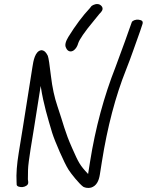

<svg xmlns="http://www.w3.org/2000/svg" viewBox="-20 -881 718 939"><path d="M303.6 -645.8C311.5 -627.7 328.8 -624.8 342.6 -636.3C352.4 -644.5 359.1 -656.7 362.4 -669.2C367.8 -686.9 393.4 -725.2 439.5 -780.3C451.1 -794.3 459.7 -804.9 465.4 -812.2L474.5 -822L475 -823.1C487.5 -837 481.2 -851.4 466.8 -858.9C452.9 -864.6 437.4 -858.5 428.2 -852L427.3 -851.1L418.8 -840.4C384.8 -804.3 349.1 -756.7 314.3 -700.5C302.2 -680.1 294.6 -660.6 303.6 -645.8ZM183.3 -635.5C150.6 -633.1 142.8 -579.7 138.9 -555L91.7 -257C87.8 -232.4 81.2 -191.4 71.7 -134.1C62.4 -77.3 58.8 -29.8 61 7.9L61.6 22.8C63 31.7 78.6 34.9 90.7 33.8C103.5 32.3 119 24.3 117.9 11.9L118.2 9.8L116.4 -4C116.5 -12.5 116.7 -28.9 117.1 -51.4C117.8 -88.9 139.7 -212.8 146.7 -257L179 -460.9C179.2 -459.8 179.6 -457.2 179.8 -455.4C192.5 -371.9 214.7 -300.5 235.2 -231.3C248.1 -189.9 294.2 -83.5 315.2 -51C327.9 -31.1 366.9 17.8 387.3 32.5C397.7 37.9 411.5 39.9 425.3 36.5C451.9 28.3 463.4 3.7 468.3 -27L478.2 -89.5C505.3 -260.6 544.9 -411 596.8 -540.7C622.6 -605.4 638.8 -655.9 665.1 -728.1L676.6 -762.7C678.5 -767.8 678.8 -773.2 675.6 -778C672 -781.6 665.5 -783.6 658.8 -784.5C642.1 -786.8 627.8 -779.7 624.6 -772.8L612.1 -737.9C604.4 -714.9 597.6 -695.7 591.4 -679.5C575.4 -637.7 562.3 -598.5 544.9 -553C488.9 -410.6 446.7 -256.1 420.3 -89.5L410.9 -30C410.9 -30.1 410.9 -30.1 410.8 -30.2C369.8 -73.7 364.3 -85.8 332.8 -156.8C296.6 -237.6 290.8 -274.2 260.6 -362.5C246.3 -404.5 235.7 -453.2 229.2 -508.7C222.4 -564.9 218.1 -596.2 213.9 -607.9C206.6 -622.8 198.3 -634 183.3 -635.5Z"/></svg>

Font: MewTooHand
Style: BdIta
Weight: 400
Designer: Mew Too, Robert Jablonski
Version: Version 0.77